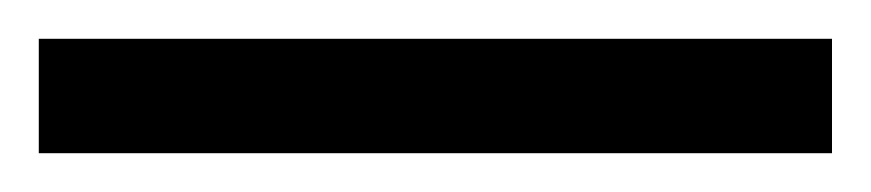

<svg xmlns="http://www.w3.org/2000/svg" viewBox="-25 63 449 99"><path d="M-5 142H404V83H-5Z"/></svg>

Font: Noto Serif Bengali Condensed
Style: Bold
Weight: 700
Width: 3
Designer: Juan Bruce, Universal Thirst, Indian Type Foundry and the Monotype Design Team.
Foundry: Monotype Imaging Inc.
Version: Version 2.003